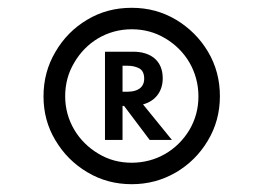

<svg xmlns="http://www.w3.org/2000/svg" viewBox="-20 -862 676 492"><path d="M317.5 -390C358.5 -390 396 -400 430.5 -420C464.5 -440 492 -467 512.5 -501.5C533 -535.5 543.5 -573.5 543.5 -615.5C543.5 -657 533.5 -695 513 -729.5C492.5 -764 465 -791 431 -811.5C396.5 -832 359 -842 317.5 -842C275.5 -842 237.5 -832 203.5 -811.5C169 -791 142 -763.5 122 -729C101.5 -694.5 91.5 -656.5 91.5 -615C91.5 -574 101.5 -536.5 122 -502.5C142.5 -468 169.5 -441 204 -420.5C238.5 -400 276 -390 317.5 -390ZM317.5 -445C286.5 -445 258 -452.5 232.5 -468C180.5 -498.5 147 -553 147 -615C147 -646.5 154.5 -675 170 -701C200 -753 253.5 -787 317.5 -787C348.5 -787 377 -779.5 403 -764C455 -733.5 488.5 -679 488.5 -615C488.5 -583.5 480.5 -554.5 465 -528.5C433.5 -476.5 379.5 -445 317.5 -445ZM294 -503.5V-590.5H298L363.5 -503.5H420.5L346.5 -594.5C376.5 -602.5 397 -626 397 -661.5C397 -707.5 365 -729.5 321.5 -729.5H249V-503.5ZM294 -693.5H307.5C318 -693.5 327.5 -691.5 336.5 -687C345 -682.5 349.5 -673.5 349.5 -660.5C349.5 -636 330 -627 307.5 -627H294Z"/></svg>

Font: Spartan
Style: Bold
Weight: 700
Designer: Matt Bailey, Mirko Velimirovic
Foundry: Matt Bailey
Version: Version 1.003